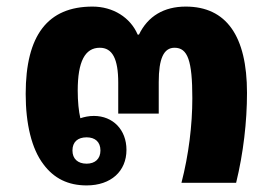

<svg xmlns="http://www.w3.org/2000/svg" viewBox="-20 -555 833 583"><path d="M243 8C317 8 364 -35 364 -100C364 -161 323 -203 265 -203C250 -203 236 -200 224 -196C219 -217 216 -247 216 -280C216 -368 238 -410 283 -410C321 -410 339 -377 339 -304V-210H462V-306C462 -377 477 -410 510 -410C550 -410 564 -371 564 -257C564 -175 553 -85 531 0H697C719 -90 730 -186 730 -273C730 -446 667 -535 544 -535C478 -535 429 -506 402 -450H398C376 -502 323 -535 261 -535C125 -535 58 -448 58 -270C58 -179 76 -103 112 -56C144 -13 187 8 243 8ZM243 -58C216 -58 200 -73 200 -98C200 -124 216 -138 243 -138C269 -138 285 -124 285 -98C285 -73 269 -58 243 -58Z"/></svg>

Font: Noto Sans Thai Looped ExtraBold
Style: Regular
Weight: 800
Designer: Cadson Demak Team
Foundry: Cadson Demak Co., Ltd.
Version: Version 1.001